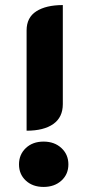

<svg xmlns="http://www.w3.org/2000/svg" viewBox="-20 -729 345 758"><path d="M228 -709V-318Q228 -266 190.5 -239.5Q153 -213 85 -213V-609Q85 -660 123.5 -684.5Q162 -709 228 -709ZM55 -80Q55 -119 82 -144.5Q109 -170 152 -170Q195 -170 222.5 -144.5Q250 -119 250 -80Q250 -41 222.5 -16Q195 9 152 9Q109 9 82 -16Q55 -41 55 -80Z"/></svg>

Font: K2D ExtraBold
Style: Regular
Weight: 800
Designer: Katatrad Aksorn Co.,Ltd.
Foundry: Cadson Demak Co.,Ltd.
Version: Version 1.000; ttfautohint (v1.6)